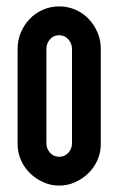

<svg xmlns="http://www.w3.org/2000/svg" viewBox="-20 -570 370 600"><path d="M125 -122Q125 -105 136.5 -92.5Q148 -80 165 -80Q182 -80 193.5 -92.5Q205 -105 205 -122V-417Q205 -434 193.5 -447Q182 -460 165 -460Q147 -460 136 -447Q125 -434 125 -417ZM295 -120Q295 -93 284.5 -69.5Q274 -46 256 -28.5Q238 -11 214.5 -0.5Q191 10 165 10Q139 10 115.5 -0.5Q92 -11 74 -28.5Q56 -46 45.5 -69.5Q35 -93 35 -120V-417Q35 -444 45 -468Q55 -492 72.5 -510.5Q90 -529 114 -539.5Q138 -550 165 -550Q192 -550 216 -539.5Q240 -529 257.5 -510.5Q275 -492 285 -468Q295 -444 295 -417Z"/></svg>

Font: Berliner Wand
Style: Regular
Weight: 400
Designer: Peter Wiegel
Foundry: Peter Wiegel
Version: Version 1.000